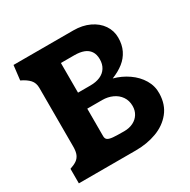

<svg xmlns="http://www.w3.org/2000/svg" viewBox="-167 -907 1054 1065"><g transform="rotate(-30 360.5 -375.0)"><path d="M115 -192.5V-568Q115 -600 96.8 -620.2Q78.5 -640.5 43.5 -657L54.5 -750H437.5Q495 -750 539.5 -729Q584 -708 608.8 -671.8Q633.5 -635.5 633.5 -591Q633.5 -546 616.5 -511.2Q599.5 -476.5 568.5 -452Q537.5 -427.5 493.5 -410Q544 -396.5 586.2 -367.2Q628.5 -338 653 -296.8Q677.5 -255.5 676 -208Q674.5 -138.5 636.8 -91.8Q599 -45 538.2 -22.5Q477.5 0 405.5 0H40V-93Q67 -102 83 -113Q99 -124 107 -142.5Q115 -161 115 -192.5ZM513 -223Q513 -257.5 495.5 -283Q478 -308.5 448.2 -322Q418.5 -335.5 383.5 -335.5H287.5V-159.5Q287.5 -142.5 298.2 -135.5Q309 -128.5 331.8 -126.5Q354.5 -124.5 402.5 -124.5Q435.5 -124.5 460.5 -137Q485.5 -149.5 499.2 -171.8Q513 -194 513 -223ZM485 -538.5Q485 -569.5 471.5 -589.5Q458 -609.5 433.2 -618.8Q408.5 -628 374 -628H287.5V-438H367Q403 -438 429.5 -449.5Q456 -461 470.5 -483.8Q485 -506.5 485 -538.5Z"/></g></svg>

Font: TMT Limkin
Style: Regular
Weight: 400
Designer: Gabriel Drozdov
Version: Version 1.000;Glyphs 3.1.2 (3151)